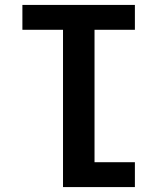

<svg xmlns="http://www.w3.org/2000/svg" viewBox="-20 -536 640 780"><path d="M528 -516H71V-415H236V224H528V123H364V-415H528Z"/></svg>

Font: IBM Mono SemiBold
Style: Regular
Weight: 600
Monospace: yes
Designer: Mike Abbink, Paul van der Laan, Pieter van Rosmalen
Foundry: Bold Monday
Version: Version 2.3